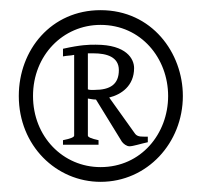

<svg xmlns="http://www.w3.org/2000/svg" viewBox="-20 -718 396 378"><path d="M214 -580C214 -552 197 -541 166 -541H159C158 -541 156 -541 153 -542V-613H164C190 -613 214 -606 214 -580ZM271 -438V-449H263C254 -449 249 -450 245 -456L195 -526C219 -532 244 -549 244 -584C244 -602 229 -630 169 -630H167C155 -630 140 -630 104 -622V-607C115 -609 117 -608 126 -610V-451C126 -448 119 -445 104 -442V-433H174V-442C160 -445 153 -448 153 -451V-524C160 -523 163 -522 169 -522L220 -439C223 -435 229 -430 235 -430C242 -430 257 -435 271 -438ZM178 -389C104 -389 45 -449 45 -529C45 -609 104 -669 178 -669C258 -669 311 -603 311 -529C311 -455 258 -389 178 -389ZM178 -698C81 -698 17 -620 17 -529C17 -431 91 -360 178 -360C270 -360 340 -437 340 -529C340 -614 279 -698 178 -698Z"/></svg>

Font: Temporarium
Style: Regular
Weight: 400
Version: Version 1.1